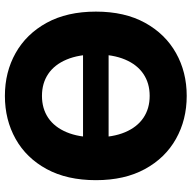

<svg xmlns="http://www.w3.org/2000/svg" viewBox="-19 -760 790 792"><g transform="rotate(-90 376.0 -364.0)"><path d="M615.7 -416.5V-311H156.7V-416.5ZM376.5 11.2Q277.8 11.2 199 -33.2Q120.1 -77.6 74.5 -161.4Q28.8 -245.1 28.8 -363.3Q28.8 -482.4 74.5 -566.4Q120.1 -650.4 199 -694.6Q277.8 -738.8 376.5 -738.8Q474.6 -738.8 553.2 -694.6Q631.8 -650.4 678 -566.4Q724.1 -482.4 724.1 -363.3Q724.1 -244.6 678 -160.9Q631.8 -77.1 553.2 -33Q474.6 11.2 376.5 11.2ZM376.5 -141.6Q428.7 -141.6 467 -167.5Q505.4 -193.4 526.4 -243.2Q547.4 -293 547.4 -363.3Q547.4 -434.1 526.4 -484.1Q505.4 -534.2 467 -560.1Q428.7 -585.9 376.5 -585.9Q324.2 -585.9 285.9 -560.1Q247.6 -534.2 226.6 -484.1Q205.6 -434.1 205.6 -363.3Q205.6 -293 226.6 -243.2Q247.6 -193.4 285.9 -167.5Q324.2 -141.6 376.5 -141.6Z"/></g></svg>

Font: Inter 28pt ExtraBold
Style: Regular
Weight: 800
Designer: Rasmus Andersson
Foundry: rsms
Version: Version 4.001;git-66647c0bb